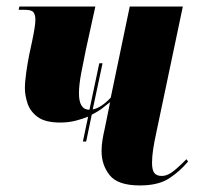

<svg xmlns="http://www.w3.org/2000/svg" viewBox="-20 -556 618 586"><path d="M233 -124 249 -200Q232 -193 210.5 -187.5Q189 -182 164 -182Q118 -182 95 -199Q72 -216 64 -240.5Q56 -265 56 -286Q56 -306 60 -334.5Q64 -363 69 -388L78 -430Q88 -477 88 -496Q88 -510 82.5 -518Q77 -526 57 -526H37L39 -536H271L242 -404Q234 -366 227.5 -331Q221 -296 221 -271Q221 -221 253 -221L283 -363H293L263 -222Q289 -227 318 -258L376 -536H538L457 -151Q451 -124 447.5 -101Q444 -78 444 -59Q444 -37 451 -28Q458 -19 474 -19Q488 -19 503 -29Q518 -39 549 -70L554 -63Q529 -33 496 -11.5Q463 10 407 10Q340 10 315 -21Q290 -52 290 -95Q290 -113 293 -130.5Q296 -148 300 -165L316 -244Q310 -240 296 -228.5Q282 -217 260 -206L243 -124Z"/></svg>

Font: Noto Serif Display ExtraCondensed Black
Style: Italic
Weight: 900
Width: 2
Italic angle: -12°
Designer: Monotype Design Team
Foundry: Monotype Imaging Inc.
Version: Version 2.009